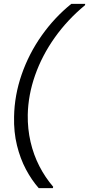

<svg xmlns="http://www.w3.org/2000/svg" viewBox="-20 -831 462 996"><path d="M181 145Q144 103 114.5 47.5Q85 -8 68 -77Q51 -146 53 -226Q55 -337 92.5 -445Q130 -553 196.5 -647Q263 -741 350 -811H422L421 -804Q330 -729 264 -636Q198 -543 162 -440.5Q126 -338 124 -235Q123 -162 138.5 -95Q154 -28 184 30.5Q214 89 256 138L254 145Z"/></svg>

Font: DM Sans 20pt Light
Style: Italic
Weight: 300
Italic angle: -10°
Version: Version 4.004;gftools[0.9.30]